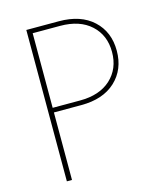

<svg xmlns="http://www.w3.org/2000/svg" viewBox="-112 -835 787 919"><g transform="rotate(-15 281.5 -375.0)"><path d="M105 0V-750H266.1Q374.5 -750 436 -692.9Q497.6 -635.7 497.6 -542.5Q497.6 -449.2 436 -391.8Q374.5 -334.5 266.1 -334.5H130.4V0ZM266.1 -727.1H130.4V-357.4H266.1Q363.3 -357.4 418.7 -408.4Q474.1 -459.5 474.1 -542.5Q474.1 -625.5 418.7 -676.3Q363.3 -727.1 266.1 -727.1Z"/></g></svg>

Font: Spartan MB Thin
Style: Regular
Weight: 100
Designer: Matt Bailey, Mirko Velimirovic
Foundry: Matt Bailey
Version: Version 1.005